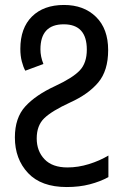

<svg xmlns="http://www.w3.org/2000/svg" viewBox="-20 -744 500 774"><path d="M417 -30V-117Q382 -96 338.5 -82.5Q295 -69 252 -69Q191 -69 159.5 -102Q128 -135 128 -186Q128 -238 158.5 -267.5Q189 -297 263 -331Q336 -364 376 -411.5Q416 -459 416 -542Q416 -628 367 -676Q318 -724 238 -724Q156 -724 109 -677.5Q62 -631 62 -547Q62 -519 68 -496Q74 -473 82 -459L155 -486Q143 -516 143 -545Q143 -646 237 -646Q330 -646 330 -544Q330 -490 301.5 -460Q273 -430 202 -397Q124 -361 82 -315Q40 -269 40 -190Q40 -103 93 -46.5Q146 10 249 10Q300 10 342 -1Q384 -12 417 -30Z"/></svg>

Font: Noto Sans Display SemiCondensed
Style: Regular
Weight: 400
Width: 4
Designer: Monotype Design team
Foundry: Monotype Imaging Inc.
Version: 1.000